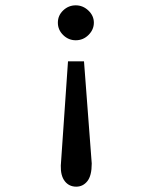

<svg xmlns="http://www.w3.org/2000/svg" viewBox="-20 -618 590 720"><path d="M264 -598Q291 -598 311.5 -578.5Q332 -559 332 -533Q332 -507 312 -487Q292 -467 264 -467Q237 -467 217 -486.5Q197 -506 197 -533Q197 -560 217 -579Q237 -598 264 -598ZM235 -388H295L324 -5Q324 41 307.5 61.5Q291 82 266 82Q239 82 223 61.5Q207 41 208 3Z"/></svg>

Font: Inconsolata SemiExpanded Medium
Style: Regular
Weight: 500
Width: 6
Monospace: yes
Designer: Raph Levien, Cyreal, Brenton Simpson
Foundry: Raph Levien, Cyreal, Google
Version: Version 3.001; ttfautohint (v1.8.2.53-6de2)